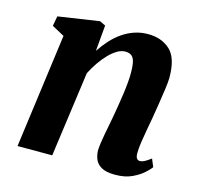

<svg xmlns="http://www.w3.org/2000/svg" viewBox="-89 -662 799 767"><g transform="rotate(15 311.0 -278.5)"><path d="M248 -448.5Q265 -474 284.8 -495.8Q304.5 -517.5 327.8 -533.5Q351 -549.5 377.2 -558.2Q403.5 -567 433 -567Q489 -567 524.2 -534.5Q559.5 -502 559.5 -420.5Q559.5 -404.5 555.2 -373.5Q551 -342.5 545.5 -308.2Q540 -274 535.5 -247Q531 -222 526 -194.5Q521 -167 517.2 -141.5Q513.5 -116 513.5 -97Q513.5 -79.5 519 -74Q524.5 -68.5 531 -68.5Q539.5 -68.5 549.5 -73.5Q559.5 -78.5 576 -91L589.5 -58.5Q584.5 -51 567 -34.5Q549.5 -18 520.2 -4Q491 10 449.5 10Q411.5 10 392 -1.8Q372.5 -13.5 365.8 -31.5Q359 -49.5 359 -68Q359.5 -80 361.8 -97Q364 -114 367.8 -134Q371.5 -154 375.8 -175.5Q380 -197 383.5 -217Q387 -237.5 391 -261.2Q395 -285 398.5 -310Q402 -335 404.2 -359.2Q406.5 -383.5 406 -405Q405.5 -433.5 401 -448.5Q396.5 -463.5 387 -469.8Q377.5 -476 362.5 -476Q346.5 -476 329.5 -466Q312.5 -456 296 -439Q279.5 -422 264 -399.8Q248.5 -377.5 236 -352.5L187.5 0H44L107.5 -472.5L56 -500.5L63.5 -541.5L233.5 -567L257.5 -555.5Z"/></g></svg>

Font: Merriweather 20pt ExtraBold
Style: Italic
Weight: 800
Italic angle: -7.8°
Version: Version 2.101